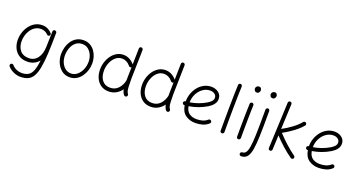

<svg xmlns="http://www.w3.org/2000/svg" viewBox="-50 -1546 4842 2594"><g transform="rotate(20 2370.5 -249.0)"><path d="M283.7 -34.7Q362.8 -34.7 408.4 -96.2Q454.1 -157.7 457 -257.3L463.4 -484.9Q463.9 -493.7 469.2 -499.5Q476.6 -509.3 488.3 -508.8Q491.2 -508.8 494.1 -507.8Q497.6 -507.3 501 -505.4Q517.6 -498 517.6 -481.9V-481Q517.6 -480 517.6 -478V-476.1Q516.1 -306.2 509.8 -183.3Q503.4 -60.5 487.8 21.7Q472.2 104 444.1 152.3Q416 200.7 371.3 221.2Q326.7 241.7 262.2 241.7Q216.8 241.7 168 220.9Q119.1 200.2 82.5 160.2Q75.2 151.9 75.4 140.4Q75.7 128.9 83.5 121.6Q91.8 113.3 103.8 113.8Q115.7 114.3 122.1 122.6Q150.4 155.3 188 171.1Q225.6 187 260.7 187Q318.8 187 356.4 165.3Q394 143.6 415.5 89.8Q437 36.1 447.8 -60.1Q418 -23.9 376 -3.4Q334 17.1 281.2 17.1Q211.9 17.1 163.6 -13.2Q115.2 -43.5 89.6 -94.2Q64 -145 61.5 -206.5Q59.6 -261.7 75.7 -316.4Q91.8 -371.1 124.3 -416.3Q156.7 -461.4 203.6 -488.8Q250.5 -516.1 309.6 -516.1Q353 -516.1 388.2 -498.5Q423.3 -481 448.7 -452.6Q456.1 -444.3 454.8 -432.9Q453.6 -421.4 444.8 -415Q436 -408.7 424.6 -410.9Q413.1 -413.1 406.7 -421.9Q391.6 -438 366.5 -450Q341.3 -461.9 309.6 -461.9Q262.7 -461.9 226.1 -439.2Q189.5 -416.5 164.3 -379.2Q139.2 -341.8 127 -296.6Q114.7 -251.5 116.7 -206.1Q119.6 -133.8 160.4 -84.2Q201.2 -34.7 283.7 -34.7Z M903.3 -516.1Q956.1 -516.1 996.1 -493.9Q1036.1 -471.7 1063 -434.6Q1089.8 -397.5 1103.5 -352.8Q1117.2 -308.1 1117.2 -262.7Q1117.2 -212.4 1102.1 -162.6Q1086.9 -112.8 1057.9 -71.5Q1028.8 -30.3 986.6 -5.4Q944.3 19.5 890.1 19.5Q823.7 19.5 776.1 -17.6Q728.5 -54.7 702.9 -113.5Q677.2 -172.4 677.2 -237.3Q677.2 -287.6 691.2 -336.9Q705.1 -386.2 733.2 -426.8Q761.2 -467.3 803.7 -491.7Q846.2 -516.1 903.3 -516.1ZM903.3 -461.9Q849.1 -461.9 810.8 -430.9Q772.5 -399.9 752.4 -348.6Q732.4 -297.4 732.4 -237.3Q732.4 -181.2 752.9 -135.3Q773.4 -89.4 809.1 -62Q844.7 -34.7 890.1 -34.7Q940.4 -34.7 979.2 -67.1Q1018.1 -99.6 1040.5 -151.6Q1063 -203.6 1063 -262.7Q1063 -314.9 1043.5 -360.4Q1023.9 -405.8 988.3 -433.8Q952.6 -461.9 903.3 -461.9Z M1477.1 -515.1Q1520 -515.1 1560.3 -495.6Q1600.6 -476.1 1634.3 -436L1639.2 -665Q1639.2 -676.3 1647.2 -684.1Q1655.3 -691.9 1666.5 -691.9Q1677.7 -691.4 1685.5 -683.3Q1693.4 -675.3 1693.4 -664.1L1684.1 -249.5Q1684.1 -176.3 1686.3 -135Q1688.5 -93.8 1694.3 -73Q1700.2 -52.2 1710.4 -39.6Q1717.3 -30.8 1716.1 -19.3Q1714.8 -7.8 1706.5 -0.5Q1697.8 6.3 1686.3 5.1Q1674.8 3.9 1667.5 -4.9Q1643.6 -33.7 1636.2 -78.6Q1605 -34.7 1557.9 -7.6Q1510.7 19.5 1451.7 19.5Q1387.2 19.5 1340.3 -12Q1293.5 -43.5 1268.3 -98.1Q1243.2 -152.8 1243.2 -222.7Q1243.2 -276.9 1259.8 -328.9Q1276.4 -380.9 1307.1 -422.9Q1337.9 -464.8 1381.1 -490Q1424.3 -515.1 1477.1 -515.1ZM1298.3 -222.2Q1298.3 -138.2 1338.6 -86.4Q1378.9 -34.7 1452.6 -34.7Q1522.9 -34.7 1568.4 -82.5Q1613.8 -130.4 1629.4 -201.2L1629.9 -203.1Q1629.9 -213.4 1629.9 -225.3Q1629.9 -237.3 1629.9 -250L1633.3 -394Q1631.8 -393.1 1630.4 -392.1Q1621.1 -386.2 1609.6 -389.2Q1598.1 -392.1 1592.8 -401.4Q1567.9 -431.6 1538.1 -446.3Q1508.3 -460.9 1476.6 -460.9Q1422.9 -460.9 1382.8 -426.3Q1342.8 -391.6 1320.6 -336.9Q1298.3 -282.2 1298.3 -222.2Z M2081.1 -515.1Q2124 -515.1 2164.3 -495.6Q2204.6 -476.1 2238.3 -436L2243.2 -665Q2243.2 -676.3 2251.2 -684.1Q2259.3 -691.9 2270.5 -691.9Q2281.7 -691.4 2289.6 -683.3Q2297.4 -675.3 2297.4 -664.1L2288.1 -249.5Q2288.1 -176.3 2290.3 -135Q2292.5 -93.8 2298.3 -73Q2304.2 -52.2 2314.5 -39.6Q2321.3 -30.8 2320.1 -19.3Q2318.8 -7.8 2310.5 -0.5Q2301.8 6.3 2290.3 5.1Q2278.8 3.9 2271.5 -4.9Q2247.6 -33.7 2240.2 -78.6Q2209 -34.7 2161.9 -7.6Q2114.7 19.5 2055.7 19.5Q1991.2 19.5 1944.3 -12Q1897.5 -43.5 1872.3 -98.1Q1847.2 -152.8 1847.2 -222.7Q1847.2 -276.9 1863.8 -328.9Q1880.4 -380.9 1911.1 -422.9Q1941.9 -464.8 1985.1 -490Q2028.3 -515.1 2081.1 -515.1ZM1902.3 -222.2Q1902.3 -138.2 1942.6 -86.4Q1982.9 -34.7 2056.6 -34.7Q2127 -34.7 2172.4 -82.5Q2217.8 -130.4 2233.4 -201.2L2233.9 -203.1Q2233.9 -213.4 2233.9 -225.3Q2233.9 -237.3 2233.9 -250L2237.3 -394Q2235.8 -393.1 2234.4 -392.1Q2225.1 -386.2 2213.6 -389.2Q2202.1 -392.1 2196.8 -401.4Q2171.9 -431.6 2142.1 -446.3Q2112.3 -460.9 2080.6 -460.9Q2026.9 -460.9 1986.8 -426.3Q1946.8 -391.6 1924.6 -336.9Q1902.3 -282.2 1902.3 -222.2Z M2888.2 -43.9Q2847.2 -6.8 2797.6 6.3Q2748 19.5 2698.2 19.5Q2617.2 19.5 2557.6 -22Q2498 -63.5 2482.9 -157.2Q2480.5 -156.7 2478 -156.7Q2466.8 -155.8 2458.5 -163.1Q2450.2 -170.4 2449.2 -181.6Q2448.2 -192.9 2455.6 -201.4Q2462.9 -210 2474.1 -210.9Q2476.6 -210.9 2478.5 -211.4Q2478.5 -212.9 2478.5 -214.8Q2478.5 -270.5 2497.3 -324.2Q2516.1 -377.9 2551.3 -421.4Q2586.4 -464.8 2635.3 -490.5Q2684.1 -516.1 2743.7 -516.1Q2777.8 -516.1 2810.5 -502Q2843.3 -487.8 2864.7 -460.4Q2886.2 -433.1 2886.2 -393.1Q2886.2 -357.4 2869.6 -330.1Q2853 -302.7 2830.3 -283.9Q2807.6 -265.1 2789.6 -254.4Q2669.9 -183.6 2537.1 -163.1Q2548.8 -94.2 2591.3 -64.5Q2633.8 -34.7 2698.2 -34.7Q2743.2 -34.7 2782.5 -46.1Q2821.8 -57.6 2851.1 -84.5Q2859.4 -91.8 2870.8 -91.3Q2882.3 -90.8 2890.1 -82.5Q2897.5 -74.2 2897 -62.7Q2896.5 -51.3 2888.2 -43.9ZM2742.7 -461.9Q2683.6 -461.9 2636 -427.2Q2588.4 -392.6 2560.5 -336.9Q2532.7 -281.2 2532.7 -217.3Q2656.2 -236.8 2759.8 -298.3Q2788.6 -315.4 2810.8 -337.6Q2833 -359.9 2833 -389.6Q2833 -422.9 2806.2 -442.4Q2779.3 -461.9 2742.7 -461.9Z M3095.2 -686.5Q3106.4 -686 3114 -677.5Q3121.6 -668.9 3121.1 -657.7Q3118.2 -595.7 3116.5 -512.7Q3114.7 -429.7 3113.8 -338.6Q3112.8 -247.6 3112.5 -159.9Q3112.3 -72.3 3112.3 0Q3112.3 11.2 3104 19Q3095.7 26.9 3084.5 26.9Q3073.2 26.9 3065.4 19Q3057.6 11.2 3057.6 0Q3057.6 -72.3 3057.9 -160.2Q3058.1 -248 3059.3 -339.1Q3060.5 -430.2 3062.3 -513.7Q3064 -597.2 3066.9 -660.6Q3067.4 -671.9 3075.7 -679.4Q3084 -687 3095.2 -686.5Z M3297.4 -694.8Q3297.4 -711.9 3310.1 -725.3Q3322.8 -738.8 3342.3 -738.8Q3363.8 -738.8 3372.8 -724.1Q3381.8 -709.5 3381.8 -698.2Q3381.8 -681.6 3370.8 -666.5Q3359.9 -651.4 3339.8 -651.4Q3315.9 -651.4 3306.6 -667.5Q3297.4 -683.6 3297.4 -694.8ZM3329.6 -501.5Q3340.8 -501 3348.4 -492.4Q3356 -483.9 3355.5 -472.7Q3354 -438.5 3352.8 -390.1Q3351.6 -341.8 3350.8 -286.9Q3350.1 -231.9 3349.6 -177.7Q3349.1 -123.5 3348.9 -77.1Q3348.6 -30.8 3348.6 0Q3348.6 11.2 3340.3 19Q3332 26.9 3320.8 26.9Q3309.6 26.9 3301.8 19Q3293.9 11.2 3293.9 0Q3293.9 -30.8 3294.2 -77.4Q3294.4 -124 3294.9 -178.2Q3295.4 -232.4 3296.4 -287.6Q3297.4 -342.8 3298.6 -391.8Q3299.8 -440.9 3301.3 -475.6Q3301.8 -486.8 3310.1 -494.4Q3318.4 -502 3329.6 -501.5Z M3555.7 -501.5Q3566.9 -501.5 3575 -493.4Q3583 -485.4 3583 -474.1Q3583 -361.8 3582.3 -271Q3581.5 -180.2 3579.1 -108.9Q3575.2 1 3563 76.4Q3550.8 151.9 3520.8 190.7Q3490.7 229.5 3433.1 229.5Q3421.9 229.5 3414.1 221.4Q3406.2 213.4 3406.2 202.1Q3406.2 190.9 3414.1 182.6Q3421.9 174.3 3433.1 174.3Q3463.9 174.3 3482.9 147.5Q3502 120.6 3511.7 58.1Q3521.5 -4.4 3524.9 -111.3Q3527.3 -182.1 3528.1 -272Q3528.8 -361.8 3528.8 -474.1Q3528.8 -485.4 3536.6 -493.4Q3544.4 -501.5 3555.7 -501.5ZM3523.9 -694.8Q3523.9 -711.9 3536.6 -725.3Q3549.3 -738.8 3568.8 -738.8Q3590.3 -738.8 3599.4 -724.1Q3608.4 -709.5 3608.4 -698.2Q3608.4 -681.6 3597.4 -666.5Q3586.4 -651.4 3566.4 -651.4Q3542.5 -651.4 3533.2 -667.5Q3523.9 -683.6 3523.9 -694.8Z M4111.3 15.6Q4105 24.9 4093.5 26.9Q4082 28.8 4072.8 22Q4003.9 -27.3 3937.5 -86.4Q3871.1 -145.5 3813.5 -208L3804.2 -0.5Q3803.7 10.7 3795.2 18.1Q3786.6 25.4 3775.4 24.9Q3764.2 24.4 3756.8 16.1Q3749.5 7.8 3750 -3.4L3779.3 -666Q3779.8 -677.2 3788.1 -684.8Q3796.4 -692.4 3807.6 -691.9Q3818.8 -691.4 3826.4 -682.9Q3834 -674.3 3833.5 -663.1L3817.4 -301.8Q3885.7 -338.4 3953.9 -388.4Q4022 -438.5 4065.4 -491.7Q4072.3 -500 4083.7 -501.2Q4095.2 -502.4 4104 -495.6Q4112.3 -488.3 4113.5 -476.8Q4114.7 -465.3 4107.9 -457Q4076.7 -418.9 4033 -382.6Q3989.3 -346.2 3940.4 -314Q3891.6 -281.7 3844.7 -255.9Q3902.8 -192.9 3970.2 -131.6Q4037.6 -70.3 4105 -22.5Q4113.8 -16.1 4115.7 -4.9Q4117.7 6.3 4111.3 15.6Z M4659.7 -43.9Q4618.7 -6.8 4569.1 6.3Q4519.5 19.5 4469.7 19.5Q4388.7 19.5 4329.1 -22Q4269.5 -63.5 4254.4 -157.2Q4252 -156.7 4249.5 -156.7Q4238.3 -155.8 4230 -163.1Q4221.7 -170.4 4220.7 -181.6Q4219.7 -192.9 4227.1 -201.4Q4234.4 -210 4245.6 -210.9Q4248 -210.9 4250 -211.4Q4250 -212.9 4250 -214.8Q4250 -270.5 4268.8 -324.2Q4287.6 -377.9 4322.8 -421.4Q4357.9 -464.8 4406.7 -490.5Q4455.6 -516.1 4515.1 -516.1Q4549.3 -516.1 4582 -502Q4614.7 -487.8 4636.2 -460.4Q4657.7 -433.1 4657.7 -393.1Q4657.7 -357.4 4641.1 -330.1Q4624.5 -302.7 4601.8 -283.9Q4579.1 -265.1 4561 -254.4Q4441.4 -183.6 4308.6 -163.1Q4320.3 -94.2 4362.8 -64.5Q4405.3 -34.7 4469.7 -34.7Q4514.6 -34.7 4554 -46.1Q4593.3 -57.6 4622.6 -84.5Q4630.9 -91.8 4642.3 -91.3Q4653.8 -90.8 4661.6 -82.5Q4668.9 -74.2 4668.5 -62.7Q4668 -51.3 4659.7 -43.9ZM4514.2 -461.9Q4455.1 -461.9 4407.5 -427.2Q4359.9 -392.6 4332 -336.9Q4304.2 -281.2 4304.2 -217.3Q4427.7 -236.8 4531.2 -298.3Q4560.1 -315.4 4582.3 -337.6Q4604.5 -359.9 4604.5 -389.6Q4604.5 -422.9 4577.6 -442.4Q4550.8 -461.9 4514.2 -461.9Z"/></g></svg>

Font: Mikhak Light
Style: Regular
Weight: 300
Designer: Amin Abedi
Version: Version 3.3